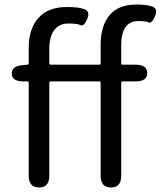

<svg xmlns="http://www.w3.org/2000/svg" viewBox="-20 -829 710 849"><path d="M153 0Q107 0 107 -52V-464Q107 -469 102 -469H84Q33 -469 32 -503Q31 -538 82 -541L101 -543Q107 -543 107 -549V-616Q107 -702 150 -750Q193 -798 276 -798Q331 -798 355.5 -787.5Q380 -777 365 -744Q351 -711 336 -718Q321 -725 281.5 -725Q242 -725 220 -696Q198 -667 198 -613V-548Q198 -543 203 -543H420Q425 -543 425 -548V-630Q425 -715 464.5 -762Q504 -809 584 -809Q633 -809 656 -799Q679 -789 665 -756Q651 -724 636.5 -730Q622 -736 593 -736Q516 -736 516 -629V-548Q516 -543 521 -543H579Q631 -543 631 -506Q631 -469 579 -469H521Q516 -469 516 -464V-52Q516 0 471 0Q425 0 425 -52V-464Q425 -469 420 -469H203Q198 -469 198 -464V-52Q198 0 153 0Z"/></svg>

Font: Resource Han Rounded KR
Style: Regular
Weight: 400
Designer: Cyano Hao (round all glyphs); Ryoko NISHIZUKA 西塚涼子 (kana, bopomofo & ideographs); Paul D. Hunt (Latin, Greek & Cyrillic)
Foundry: Cyano Hao
Version: 0.990